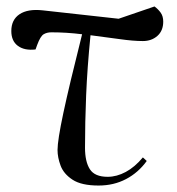

<svg xmlns="http://www.w3.org/2000/svg" viewBox="-20 -560 547 594"><path d="M285 14Q232 14 204.5 -4Q177 -22 167.5 -47.5Q158 -73 158 -96Q158 -126 176 -210.5Q194 -295 234 -454Q186 -460 139 -460Q125 -460 115 -454Q105 -448 95 -421L90 -407Q56 -403 35.5 -418Q15 -433 15 -464Q15 -499 40.5 -516Q66 -533 112 -528L347 -502L458 -540Q469 -532 477 -521Q485 -510 485 -493Q485 -465 467 -449Q449 -433 422 -433Q392 -433 350 -439Q308 -445 260 -451Q250 -350 246.5 -265.5Q243 -181 243 -103Q243 -60 258 -36.5Q273 -13 313 -13Q341 -13 369 -28Q397 -43 422 -73L434 -62Q408 -26 370 -6Q332 14 285 14Z"/></svg>

Font: Literata 72pt
Style: Italic
Weight: 400
Italic angle: -2°
Designer: Latin by Veronika Burian and Jose Scaglione. Greek by Irene Vlachou. Cyrillic by Vera Evstafieva
Foundry: TypeTogether
Version: Version 3.002